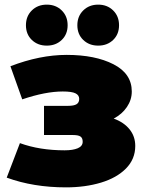

<svg xmlns="http://www.w3.org/2000/svg" viewBox="-20 -796 623 829"><path d="M564 -166Q564 -109 524 -68.5Q484 -28 416 -7.5Q348 13 265 13Q124 13 9 -29L66 -178Q151 -147 259 -147Q295 -147 316 -156Q337 -165 337 -184Q337 -200 327.5 -206.5Q318 -213 295 -213H170V-339H274Q299 -339 310.5 -346Q322 -353 322 -369Q322 -385 306 -393Q290 -401 251 -401Q176 -401 76 -367L25 -510Q152 -559 268 -559Q391 -559 470 -518.5Q549 -478 549 -401Q549 -365 528 -334Q507 -303 471 -284Q515 -268 539.5 -237.5Q564 -207 564 -166ZM92 -687Q92 -726 117.5 -751Q143 -776 182 -776Q221 -776 246.5 -751Q272 -726 272 -687Q272 -648 246.5 -623.5Q221 -599 182 -599Q143 -599 117.5 -623.5Q92 -648 92 -687ZM314 -687Q314 -726 339.5 -751Q365 -776 404 -776Q443 -776 468.5 -751Q494 -726 494 -687Q494 -648 468.5 -623.5Q443 -599 404 -599Q365 -599 339.5 -623.5Q314 -648 314 -687Z"/></svg>

Font: Montserrat Alternates Black
Style: Regular
Weight: 900
Designer: Julieta Ulanovsky
Foundry: Julieta Ulanovsky
Version: Version 7.200